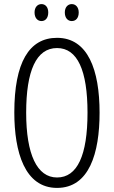

<svg xmlns="http://www.w3.org/2000/svg" viewBox="-20 -909 556 939"><path d="M149 -848C149 -822 163 -806 183 -806C202 -806 216 -821 216 -848C216 -874 202 -889 183 -889C163 -889 149 -873 149 -848ZM297 -848C297 -822 311 -806 331 -806C351 -806 365 -821 365 -848C365 -874 350 -889 331 -889C312 -889 297 -874 297 -848ZM467 -358C467 -567 410 -724 259 -724C122 -724 50 -603 50 -359C50 -165 101 10 259 10C416 10 467 -159 467 -358ZM108 -358C108 -562 157 -674 259 -674C359 -674 408 -564 408 -358C408 -149 358 -41 259 -41C161 -41 108 -154 108 -358Z"/></svg>

Font: Noto Sans Display Condensed Light
Style: Regular
Weight: 300
Width: 3
Designer: Monotype Design Team
Foundry: Monotype Imaging Inc.
Version: Version 1.900